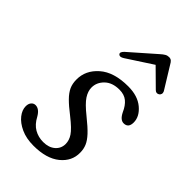

<svg xmlns="http://www.w3.org/2000/svg" viewBox="-211 -750 831 831"><g transform="rotate(45 204.5 -335.0)"><path d="M184 -32Q218 -32 238.5 -49.8Q259 -67.5 259 -95Q259 -117 245 -138.2Q231 -159.5 186.5 -194.5Q152 -221 132 -241.2Q112 -261.5 103.2 -280.8Q94.5 -300 94.5 -325Q94 -381.5 140.5 -422.2Q187 -463 274 -463Q332.5 -463 367 -434Q401.5 -405 401.5 -369Q401.5 -335.5 373 -335.5Q363 -335.5 354 -342.8Q345 -350 336.5 -367Q324 -395.5 305.5 -410.8Q287 -426 257.5 -426Q214 -426 189.5 -402.2Q165 -378.5 165 -347Q165 -324.5 180 -301.2Q195 -278 237.5 -244Q275 -214 294.8 -192.8Q314.5 -171.5 322.2 -153Q330 -134.5 330 -113Q331 -61.5 287.8 -26.2Q244.5 9 165.5 9Q121 9 88.5 -6Q56 -21 38.5 -43.2Q21 -65.5 21 -88Q21 -104 28.8 -113Q36.5 -122 48 -122Q71 -122 88.5 -91.5Q105 -60 129.5 -46Q154 -32 184 -32ZM174.5 -536Q157.5 -525 149.5 -533Q141 -541.5 156.5 -556.5L272 -658Q282.5 -667.5 291 -672.5Q299.5 -677.5 309.5 -677.5Q319 -677.5 324.8 -672.5Q330.5 -667.5 335.5 -658L398 -556.5Q401.5 -549 399.8 -542.8Q398 -536.5 393 -533Q380.5 -525 369.5 -536L292 -612.5Z"/></g></svg>

Font: Fraunces 9pt SuperSoft Light
Style: Italic
Weight: 300
Italic angle: -16°
Version: Version 1.000;[b76b70a41]